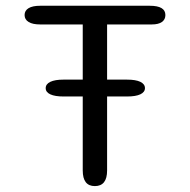

<svg xmlns="http://www.w3.org/2000/svg" viewBox="-20 -639 659 666"><path d="M138.5 -333.3Q138.5 -347.3 154.5 -355.1Q170.5 -362.8 200.2 -362.8H420.5Q451 -362.8 466.9 -355.1Q482.8 -347.3 482.8 -333.3Q482.8 -319.5 466.9 -311.9Q451 -304.3 420.5 -304.3H200.2Q170.5 -304.3 154.5 -311.8Q138.5 -319.2 138.5 -333.3ZM499.7 -619Q553.7 -619 553.7 -586.8Q553.7 -571.3 541.7 -562.8Q529.7 -554.2 506.5 -554.2H351.5V-47.7Q351.5 6.5 309 6.5Q267 6.5 267 -47.7V-554.2H119.3Q93 -554.2 79.2 -562.8Q65.3 -571.3 65.3 -586.8Q65.3 -602.3 79.2 -610.7Q93 -619 119.3 -619Z"/></svg>

Font: Sono ExtraLight
Style: Regular
Weight: 200
Designer: Tyler Finck
Foundry: Tyler Finck
Version: Version 2.112